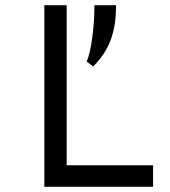

<svg xmlns="http://www.w3.org/2000/svg" viewBox="-20 -720 656 740"><path d="M151 -700H237V-83H570V0H151ZM314 -483Q327 -511 335.5 -574.5Q344 -638 344 -700H427V-692Q427 -622 406.5 -566Q386 -510 339 -464Z"/></svg>

Font: Overpass Mono
Style: Regular
Weight: 400
Monospace: yes
Designer: Delve Withrington, Dave Bailey
Foundry: Delve Fonts
Version: Version 1.000;DELV;Overpass